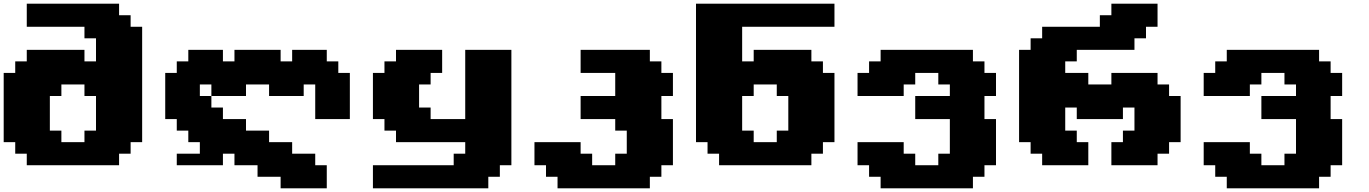

<svg xmlns="http://www.w3.org/2000/svg" viewBox="-20 -895 7415 1040"><path d="M125 0H625V-62.5H687.5V-125H750V-750H687.5V-812.5H625V-875H125V-750H437.5V-687.5H500V-562.5H437.5V-625H125V-562.5H62.5V-500H0V-125H62.5V-62.5H125ZM437.5 -125H312.5V-187.5H250V-375H312.5V-437.5H437.5V-375H500V-187.5H437.5Z M937.5 -62.5V0H1187.5V-62.5H1250V0H1375V62.5H1500V125H1750V0H1687.5V-62.5H1562.5V-125H1437.5V-187.5H1312.5V-250H1187.5V-312.5H1125V-375H1062.5V-437.5H1125V-375H1312.5V-437.5H1437.5V-375H1625V-437.5H1687.5V-250H1875V-500H1812.5V-562.5H1750V-625H1562.5V-562.5H1500V-625H1250V-562.5H1187.5V-625H1000V-562.5H937.5V-500H875V-250H937.5V-187.5H1000V-125H1062.5V-62.5Z M2000 125H2625V62.5H2687.5V0H2750V-625H2500V-250H2312.5V-312.5H2250V-437.5H2312.5V-500H2375V-625H2125V-562.5H2062.5V-500H2000V-250H2062.5V-187.5H2125V-125H2500V-62.5H2437.5V0H2000Z M3000 125H3500V62.5H3562.5V0H3625V-250H3562.5V-375H3625V-500H3562.5V-562.5H3500V-625H3125V-500H3312.5V-375H3125V-250H3312.5V-187.5H3375V-62.5H3312.5V0H3187.5V-62.5H3125V-125H2875V0H2937.5V62.5H3000Z M3875 0H4375V-62.5H4437.5V-125H4500V-500H4437.5V-562.5H4375V-625H4062.5V-562.5H4000V-750H4500V-875H3750V-125H3812.5V-62.5H3875ZM4187.5 -125H4062.5V-187.5H4000V-375H4062.5V-437.5H4187.5V-375H4250V-187.5H4187.5Z M4750 125H5250V62.5H5312.5V0H5375V-250H5312.5V-375H5375V-500H5312.5V-562.5H5250V-625H4750V-562.5H4687.5V-500H4625V-375H4875V-437.5H4937.5V-500H5062.5V-437.5H5125V-375H4937.5V-250H5125V-62.5H5062.5V0H4937.5V-62.5H4875V-125H4625V0H4687.5V62.5H4750Z M6000 0H6250V-62.5H6312.5V-125H6375V-375H6312.5V-437.5H6250V-500H6000V-437.5H5875V-500H5750V-562.5H5812.5V-625H6125V-687.5H6187.5V-750H6250V-875H6000V-812.5H5937.5V-750H5625V-687.5H5562.5V-625H5500V-125H5562.5V-62.5H5625V0H5875V-125H5812.5V-187.5H5750V-312.5H5812.5V-250H6062.5V-312.5H6125V-187.5H6062.5V-125H6000Z M6625 125H7125V62.5H7187.5V0H7250V-250H7187.5V-375H7250V-500H7187.5V-562.5H7125V-625H6625V-562.5H6562.5V-500H6500V-375H6750V-437.5H6812.5V-500H6937.5V-437.5H7000V-375H6812.5V-250H7000V-62.5H6937.5V0H6812.5V-62.5H6750V-125H6500V0H6562.5V62.5H6625Z"/></svg>

Font: Faithful 32x
Style: Bold
Weight: 400
Foundry: Faithful Resource Pack
Version: Version 1.0; January 27, 2023